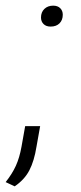

<svg xmlns="http://www.w3.org/2000/svg" viewBox="-28 -511 285 679"><path d="M-8 133Q15 104 28 75.5Q41 47 48 8L61 -65H114L101 8Q93 58 76 91Q59 124 24 148ZM151 -417Q135 -417 126 -426Q117 -435 117 -449Q117 -468 129 -479.5Q141 -491 160 -491Q176 -491 185 -482Q194 -473 194 -459Q194 -440 182.5 -428.5Q171 -417 151 -417Z"/></svg>

Font: Celebes Light
Style: Italic
Weight: 300
Italic angle: -10°
Designer: Anugrah Pasau
Foundry: Lafontype
Version: Version 1.000; ttfautohint (v1.8.4)